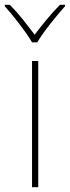

<svg xmlns="http://www.w3.org/2000/svg" viewBox="-44 -783 292 803"><path d="M116 0H90V-528H116ZM228 -763H207Q179 -735 150.5 -700.5Q122 -666 101 -638Q80 -666 52.5 -700.5Q25 -735 -3 -763H-24V-757Q4 -726 38 -681.5Q72 -637 90 -606H112Q130 -637 165 -681.5Q200 -726 228 -757Z"/></svg>

Font: Noto Sans UI Thin
Style: Regular
Weight: 250
Designer: Monotype Design Team
Foundry: Monotype Imaging Inc.
Version: Version 1.901